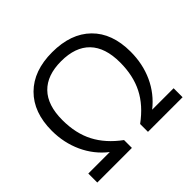

<svg xmlns="http://www.w3.org/2000/svg" viewBox="-170 -924 1122 1122"><g transform="rotate(-45 391.0 -362.5)"><path d="M391.1 -650.9Q274.9 -650.9 213.9 -588.1Q152.8 -525.4 152.8 -401.9Q152.8 -292 195.1 -210.7Q237.3 -129.4 325.2 -64.9V0H39.1V-74.2H216.8Q143.1 -131.8 104 -217.3Q64.9 -302.7 64.9 -401.9Q64.9 -553.2 151.4 -639.2Q237.8 -725.1 391.1 -725.1Q544.9 -725.1 631.3 -640.4Q717.8 -555.7 717.8 -402.8Q717.8 -301.8 679.2 -217.3Q640.6 -132.8 566.9 -74.2H744.1V0H458V-64.9Q547.4 -130.4 588.6 -211.9Q629.9 -293.5 629.9 -401.9Q629.9 -524.9 569.1 -587.9Q508.3 -650.9 391.1 -650.9Z"/></g></svg>

Font: Open Sans ACDW
Style: acdw
Weight: 400
Foundry: Ascender Corporation
Version: Version 1.10